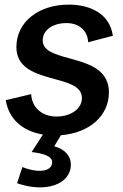

<svg xmlns="http://www.w3.org/2000/svg" viewBox="-20 -573 533 832"><path d="M77 151 54 221C176 264 287 227 287 140C287 104 263 74 215 61L244 13C369 3 452 -72 452 -173C452 -351 165 -292 165 -398C165 -442 208 -473 268 -473C324 -473 360 -439 362 -390L469 -418C456 -511 375 -553 278 -553C146 -553 51 -477 51 -369C51 -200 335 -260 335 -148C335 -101 286 -68 225 -68C162 -68 118 -107 115 -165L5 -139C18 -57 77 -5 166 10L117 86C172 92 206 105 206 130C206 167 154 181 77 151Z"/></svg>

Font: Ronzino Medium
Style: Italic
Weight: 500
Italic angle: -7.99998°
Designer: Nunzio Mazzaferro
Foundry: Collletttivo
Version: Version 1.000;Glyphs 3.3 (3337)